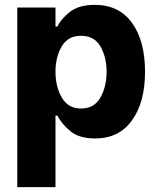

<svg xmlns="http://www.w3.org/2000/svg" viewBox="-20 -560 660 789"><path d="M216 -85H208V209H51V-529H208V-451H216Q230 -481 266.5 -510.5Q303 -540 370 -540Q469 -540 522.5 -466Q576 -392 576 -265Q576 -140 522.5 -65.5Q469 9 371 9Q305 9 269 -21Q233 -51 216 -85ZM418 -265Q418 -326 392.5 -369.5Q367 -413 313 -413Q259 -413 233.5 -369Q208 -325 208 -265Q208 -204 234 -159Q260 -114 313 -114Q367 -114 392.5 -159Q418 -204 418 -265Z"/></svg>

Font: Be Vietnam ExtraBold
Style: Regular
Weight: 800
Designer: Gabriel Lam
Foundry: TypeRant
Version: Version 4.000